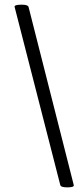

<svg xmlns="http://www.w3.org/2000/svg" viewBox="-20 -789 336 821"><path d="M295.4 2.4Q297.9 12.2 268.1 12.2Q240.2 12.2 237.8 2.4L42.5 -759.3Q40 -769 72.3 -769Q99.6 -769 102.1 -759.3Z"/></svg>

Font: Dai Banna SIL Light
Style: Bold
Weight: 700
Designer: Victor Gaultney
Foundry: SIL International
Version: Version 2.001